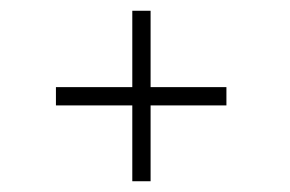

<svg xmlns="http://www.w3.org/2000/svg" viewBox="-20 -487 540 357"><path d="M226 -150V-291H84V-325H226V-467H260V-325H401V-291H260V-150Z"/></svg>

Font: Xanh Mono
Style: Regular
Weight: 400
Monospace: yes
Designer: Lam Bao, Duy Dao
Foundry: Yellow Type Foundry
Version: Version 3.101; ttfautohint (v1.8.3)